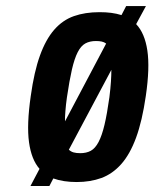

<svg xmlns="http://www.w3.org/2000/svg" viewBox="-20 -593 511 636"><path d="M80.9 23.1H143.6L156.6 -1.9Q173 4 192.4 7Q211.9 10 234 10Q279.1 10 315.9 -3.4Q352.6 -16.9 381.5 -49.3Q410.4 -81.7 430.7 -136.8Q451 -191.9 463 -275.1Q476.7 -368.3 468.1 -425.7Q459.6 -483.1 431 -513.1L463.4 -572.9H397.9L382.4 -543Q366 -548.1 348.5 -550.4Q331 -552.7 309.6 -552.7Q261.9 -552.7 224.8 -539.6Q187.7 -526.6 159.6 -494.5Q131.6 -462.4 112.4 -409.1Q93.1 -355.9 81.9 -275.1Q68.1 -179.4 76.1 -121.9Q84 -64.4 110.9 -33.7ZM348.9 -361.7Q348.9 -345 347.5 -323Q346.1 -301 342.4 -270.9Q334.6 -215.1 326.1 -179.4Q317.6 -143.7 306.5 -122.6Q295.4 -101.6 280.9 -93.6Q266.3 -85.6 245.7 -85.6Q233 -85.6 223.9 -88.1Q214.9 -90.6 208.1 -97.1ZM195.4 -191.1Q194.7 -201.4 196.6 -224.6Q198.4 -247.7 201.7 -270.6Q209.9 -326.3 218.2 -362.6Q226.6 -399 237.4 -420.1Q248.1 -441.1 262.7 -449.1Q277.3 -457.1 297.9 -457.1Q308.4 -457.1 316.8 -455.4Q325.1 -453.6 331.6 -448.7Z"/></svg>

Font: Secuela ExtLt
Style: Italic
Weight: 200
Italic angle: -8°
Designer: Fernando Haro
Foundry: deFharo
Version: Version 1.704